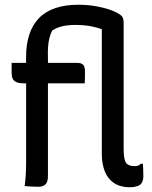

<svg xmlns="http://www.w3.org/2000/svg" viewBox="-20 -784 640 809"><path d="M29 -519H305Q318 -519 325 -515Q332 -511 335 -503.5Q338 -496 338 -484Q338 -471 338 -458.5Q338 -446 337 -433H79Q60 -433 49 -438Q38 -443 33.5 -452.5Q29 -462 29 -477Q29 -488 29 -498.5Q29 -509 29 -519ZM409 -661Q384 -670 357.5 -674.5Q331 -679 300 -679Q265 -679 241 -673Q217 -667 200 -655Q193 -642 188.5 -625Q184 -608 182.5 -586.5Q181 -565 182 -538Q182 -496 182 -446.5Q182 -397 182 -343.5Q182 -290 182 -236.5Q182 -183 182 -133Q182 -83 182 -41Q182 -17 171.5 -7Q161 3 142 3Q126 3 111.5 2Q97 1 84 0Q87 -24 88.5 -47.5Q90 -71 90 -100Q90 -160 90 -214.5Q90 -269 90 -322.5Q90 -376 90 -430.5Q90 -485 90 -545Q90 -599 104 -640Q118 -681 145 -708.5Q172 -736 213.5 -750Q255 -764 310 -764Q351 -764 386 -757.5Q421 -751 447 -741.5Q473 -732 486 -722Q494 -717 497.5 -709Q501 -701 501 -689Q501 -643 501 -593Q501 -543 501 -489Q501 -435 501 -379.5Q501 -324 501 -269Q501 -214 501 -161Q501 -138 503 -123Q505 -108 512 -96Q519 -89 528 -86.5Q537 -84 549 -84Q557 -84 563 -86.5Q569 -89 573 -94H582Q583 -82 583.5 -68Q584 -54 584 -40Q584 -28 579.5 -18Q575 -8 568 -4Q563 -1 556.5 1Q550 3 542.5 4Q535 5 527 5Q488 5 461.5 -12Q435 -29 422 -61Q409 -93 409 -136Q409 -185 409 -238Q409 -291 409 -346Q409 -401 409 -456Q409 -511 409 -562.5Q409 -614 409 -661Z"/></svg>

Font: Rec Mono Semicasual
Style: Regular
Weight: 400
Version: Version 1.085; ttfautohint (v1.8.4.7-5d5b)